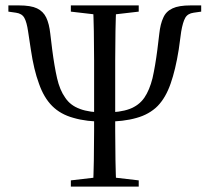

<svg xmlns="http://www.w3.org/2000/svg" viewBox="-20 -690 775 710"><path d="M367 -240Q437 -240 485 -254Q532 -267 563 -298Q593 -329 611 -381Q629 -432 641 -507L650 -573Q656 -608 665 -624Q674 -640 696 -643L724 -647V-670H685Q641 -670 618 -659Q594 -648 584 -625Q573 -602 569 -565L562 -507Q554 -445 544 -401Q533 -357 514 -329Q494 -300 459 -287Q424 -274 367 -274Q311 -274 276 -287Q240 -300 221 -329Q201 -357 191 -401Q181 -445 173 -507L166 -565Q162 -602 151 -625Q140 -648 117 -659Q94 -670 50 -670H11V-647L39 -643Q61 -640 70 -624Q79 -608 84 -573L94 -507Q105 -432 124 -381Q142 -329 173 -298Q204 -267 252 -254Q299 -240 367 -240ZM324 0H410Q408 -44 407 -97Q406 -149 406 -206V-314V-360V-467Q406 -522 407 -575Q408 -627 410 -670H324Q326 -627 327 -575Q328 -522 328 -467V-360V-314V-206Q328 -149 327 -96Q326 -43 324 0ZM242 0H493V-23L381 -36H354L242 -23ZM242 -647 354 -634H381L493 -647V-670H242Z"/></svg>

Font: Source Serif 4 48pt
Style: Regular
Weight: 400
Designer: Frank Grie√ühammer
Foundry: Adobe Systems Incorporated
Version: Version 4.004;hotconv 1.0.116;makeotfexe 2.5.65601